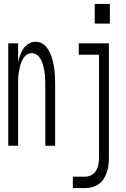

<svg xmlns="http://www.w3.org/2000/svg" viewBox="-20 -740 640 975"><path d="M538 -620H461V-720H538ZM22 0V-520H72V-425Q76 -443 82.5 -460.5Q89 -478 99 -493Q109 -508 125.5 -518Q142 -528 161 -528Q177 -528 192 -520.5Q207 -513 217 -499.5Q227 -486 234 -471Q241 -456 245.5 -440Q250 -424 253 -408Q256 -392 257.5 -375.5Q259 -359 259.5 -342.5Q260 -326 260 -310V0H210V-310Q210 -322 209.5 -334Q209 -346 208 -357.5Q207 -369 205 -381Q203 -393 200 -404.5Q197 -416 192.5 -427Q188 -438 181 -448Q174 -458 163.5 -464Q153 -470 141 -470Q129 -470 118.5 -464Q108 -458 101 -448Q94 -438 89.5 -427Q85 -416 82 -404.5Q79 -393 77 -381Q75 -369 73.5 -357.5Q72 -346 72 -334Q72 -322 72 -310V0ZM350 215V157H413Q430 157 445 148.5Q460 140 468.5 125.5Q477 111 480 94Q483 77 483 60V-462H380V-520H533V60Q533 79 531 97.5Q529 116 523 133.5Q517 151 507.5 167Q498 183 482.5 194Q467 205 449.5 210Q432 215 413 215Z"/></svg>

Font: Iosevka SS04 Light Extended
Style: Regular
Weight: 300
Width: 7
Monospace: yes
Designer: Belleve Invis
Foundry: Belleve Invis
Version: Version 19.0.0; ttfautohint (v1.8.4)